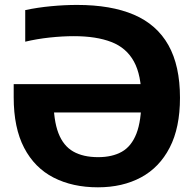

<svg xmlns="http://www.w3.org/2000/svg" viewBox="-20 -770 810 799"><path d="M387.5 9.5Q282 9.5 203 -31Q124 -71.5 80.5 -154.8Q37 -238 37 -365V-420H619V-302H145L202.5 -360Q202.5 -269.5 223 -216.2Q243.5 -163 284.8 -139.5Q326 -116 388.5 -116Q447 -116 487 -138.5Q527 -161 547.8 -214.2Q568.5 -267.5 568.5 -359.5Q568.5 -457.5 537.2 -514.2Q506 -571 443.5 -595.2Q381 -619.5 287.5 -619.5Q240 -619.5 186.5 -613.8Q133 -608 85 -596.5V-728Q137 -739 192.8 -744.2Q248.5 -749.5 301 -749.5Q442 -749.5 537.2 -708.8Q632.5 -668 680.8 -582.2Q729 -496.5 729 -363Q729 -238.5 686.2 -155.8Q643.5 -73 566.8 -31.8Q490 9.5 387.5 9.5Z"/></svg>

Font: Encode Sans Condensed Thin
Style: Bold
Weight: 700
Version: Version 3.002